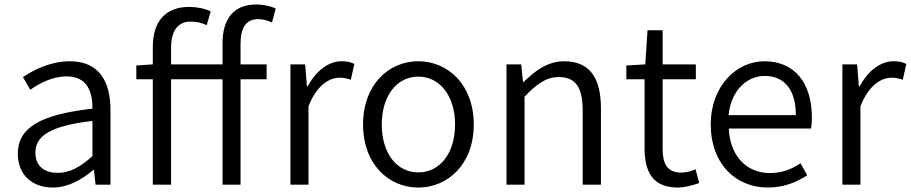

<svg xmlns="http://www.w3.org/2000/svg" viewBox="-20 -829 4089 862"><path d="M217 13C285 13 347 -22 399 -66H402L409 0H476V-335C476 -465 424 -554 293 -554C206 -554 130 -514 83 -483L116 -426C157 -455 215 -486 280 -486C373 -486 396 -414 395 -341C163 -315 60 -257 60 -139C60 -41 128 13 217 13ZM239 -53C184 -53 139 -79 139 -144C139 -218 204 -264 395 -286V-128C340 -79 294 -53 239 -53Z M979 0H1060V-473H1177V-540H1060V-633C1060 -705 1085 -743 1139 -743C1158 -743 1180 -738 1201 -728L1218 -791C1193 -802 1162 -809 1131 -809C1028 -809 979 -743 979 -634V-540H748V-616C748 -690 779 -732 835 -732C862 -732 885 -727 908 -716L926 -778C898 -791 864 -798 829 -798C722 -798 666 -731 666 -619V-540L592 -535V-473H666V0H748V-473H979Z M1284 0H1365V-352C1402 -446 1458 -480 1504 -480C1525 -480 1537 -477 1555 -471L1571 -542C1553 -551 1537 -554 1514 -554C1453 -554 1398 -509 1361 -441H1358L1350 -540H1284Z M1858 13C1990 13 2107 -91 2107 -270C2107 -450 1990 -554 1858 -554C1726 -554 1610 -450 1610 -270C1610 -91 1726 13 1858 13ZM1858 -55C1761 -55 1694 -141 1694 -270C1694 -398 1761 -485 1858 -485C1955 -485 2023 -398 2023 -270C2023 -141 1955 -55 1858 -55Z M2254 0H2335V-395C2391 -453 2432 -483 2489 -483C2564 -483 2596 -437 2596 -333V0H2678V-343C2678 -481 2626 -554 2513 -554C2439 -554 2383 -512 2331 -461H2328L2320 -540H2254Z M3023 13C3053 13 3089 3 3119 -7L3103 -69C3085 -61 3060 -54 3040 -54C2975 -54 2955 -94 2955 -160V-473H3104V-540H2955V-693H2887L2877 -540L2792 -535V-473H2874V-163C2874 -58 2910 13 3023 13Z M3427 13C3502 13 3557 -12 3604 -42L3574 -96C3534 -69 3490 -52 3437 -52C3329 -52 3257 -132 3252 -252H3621C3624 -265 3625 -283 3625 -301C3625 -457 3547 -554 3412 -554C3288 -554 3171 -445 3171 -270C3171 -92 3285 13 3427 13ZM3251 -312C3262 -423 3333 -488 3413 -488C3501 -488 3553 -427 3553 -312Z M3762 0H3843V-352C3880 -446 3936 -480 3982 -480C4003 -480 4015 -477 4033 -471L4049 -542C4031 -551 4015 -554 3992 -554C3931 -554 3876 -509 3839 -441H3836L3828 -540H3762Z"/></svg>

Font: Source Han Sans JP Normal
Style: Regular
Weight: 350
Designer: Ryoko NISHIZUKA 西塚涼子 (kana, bopomofo & ideographs); Paul D. Hunt (Latin, Greek & Cyrillic); Sandoll Communications 산돌커뮤니
Foundry: Adobe
Version: Version 2.002;hotconv 1.0.116;makeotfexe 2.5.65601